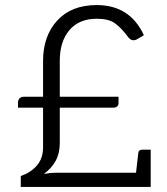

<svg xmlns="http://www.w3.org/2000/svg" viewBox="-20 -738 660 758"><path d="M575 -147V0H62V-43Q102 -57 126 -85Q150 -113 150 -157V-313H51V-333Q51 -343 57 -349.5Q63 -356 74 -356H150V-497Q150 -596 206 -657Q262 -718 362 -718Q493 -718 548 -599Q539 -593 521 -583Q514 -579 507 -579Q497 -579 488 -589Q459 -628 434 -646Q409 -664 362 -664Q292 -664 254 -619Q216 -574 216 -498V-356H448V-330Q448 -323 442.5 -318Q437 -313 429 -313H216V-173Q216 -133 200 -103.5Q184 -74 153 -51Q178 -56 197 -56H517L526 -134Q527 -147 542 -147Z"/></svg>

Font: Aleo Light
Style: Regular
Weight: 300
Designer: Alessio Laiso
Foundry: Alessio Laiso
Version: Version 2.000